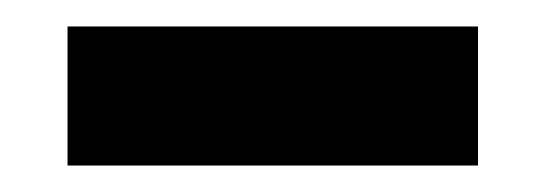

<svg xmlns="http://www.w3.org/2000/svg" viewBox="-20 -540 412 145"><path d="M31 -415V-520H341V-415Z"/></svg>

Font: Mplus 1p ExtraBold
Style: Regular
Weight: 800
Version: Version 1.061